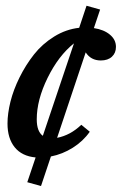

<svg xmlns="http://www.w3.org/2000/svg" viewBox="-20 -533 420 663"><path d="M121.6 109.4 74.2 96.2 103 10.7Q55.7 6.3 30.8 -24.4Q5.9 -55.2 5.9 -106.4Q5.9 -140.6 16.1 -181.9Q26.4 -223.1 47.6 -265.9Q68.8 -308.6 97.4 -345Q126 -381.3 167 -406.7Q208 -432.1 253.4 -437L278.8 -513.2L325.7 -500L304.2 -436Q338.9 -430.7 359.6 -413.3Q380.4 -396 380.4 -371.1Q380.4 -350.1 366.5 -337.2Q352.5 -324.2 328.1 -324.2Q293.9 -324.2 275.9 -352.1L177.2 -57.1Q223.1 -65.9 260.7 -102.1L290 -78.1Q267.1 -45.4 231.4 -22.9Q195.8 -0.5 155.8 7.3ZM106.9 -121.1Q106.9 -79.1 127.9 -64L235.4 -383.3Q182.1 -340.8 144.5 -264.4Q106.9 -188 106.9 -121.1Z"/></svg>

Font: Elstob 14pt SemiBold
Style: Italic
Weight: 600
Italic angle: -20°
Designer: Peter S. Baker
Version: Version 1.015